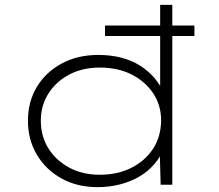

<svg xmlns="http://www.w3.org/2000/svg" viewBox="-20 -760 902 790"><path d="M412 -612V-655H780V-612ZM381 10Q298 10 233.5 -25.5Q169 -61 132 -123Q95 -185 95 -263Q95 -342 132 -403Q169 -464 234.5 -499Q300 -534 384 -534Q435 -534 478 -523Q521 -512 555.5 -490.5Q590 -469 616 -438.5Q642 -408 658 -368L639 -384V-740H689V0H641L637 -145L657 -157Q643 -118 617 -87Q591 -56 555 -34.5Q519 -13 474.5 -1.5Q430 10 381 10ZM390 -41Q464 -41 520.5 -69.5Q577 -98 609.5 -147.5Q642 -197 643 -264Q643 -326 611 -375Q579 -424 522.5 -453Q466 -482 391 -482Q320 -482 265.5 -453.5Q211 -425 179.5 -375.5Q148 -326 148 -264Q148 -199 179.5 -149Q211 -99 265.5 -70Q320 -41 390 -41Z"/></svg>

Font: Lexend Peta ExtraLight
Style: Regular
Weight: 250
Version: Version 1.007